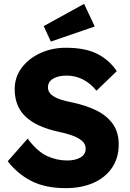

<svg xmlns="http://www.w3.org/2000/svg" viewBox="-20 -963 674 993"><path d="M320 10Q215 10 143 -26.5Q71 -63 20 -129L123 -246Q173 -179 223.5 -156Q274 -133 328 -133Q369 -133 396 -148.5Q423 -164 423 -194Q423 -219 403 -235.5Q383 -252 351.5 -263Q320 -274 285 -281Q169 -306 112.5 -359.5Q56 -413 56 -502Q56 -565 93 -613.5Q130 -662 190 -689Q250 -716 320 -716Q422 -716 484 -684Q546 -652 584 -595L479 -494Q447 -533 408 -552.5Q369 -572 325 -572Q281 -572 254.5 -556Q228 -540 228 -511Q228 -489 245 -474Q262 -459 290 -449.5Q318 -440 350 -434Q423 -419 478 -392Q533 -365 563.5 -322Q594 -279 594 -217Q594 -145 558.5 -94Q523 -43 461.5 -16.5Q400 10 320 10ZM243 -748 206 -828 415 -943 470 -826Z"/></svg>

Font: Lexend Deca
Style: Bold
Weight: 700
Designer: Bonnie Shaver-Troup, Thomas Jockin
Foundry: Lexend
Version: Version 1.008; ttfautohint (v1.8.4.7-5d5b)